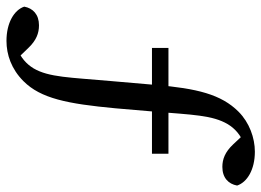

<svg xmlns="http://www.w3.org/2000/svg" viewBox="-150 -573 799 587"><g transform="rotate(90 249.5 -279.5)"><path d="M102.5 -344.6H426.1V-395H102.5V-344.6ZM297.1 -349.7C307 -469.9 308.1 -529.6 335.6 -576.3C348.6 -597.8 367.8 -615.7 398.8 -627.6L365 -627.4L397.4 -592.8C420.9 -567.9 442.9 -559.8 466.3 -559.8C499.3 -559.8 518.5 -578.2 523.3 -604.9C513.1 -635.7 474.7 -659.2 419.7 -659.2C377.5 -659.2 330.5 -642.3 297.5 -609.3C244.6 -556.4 226.4 -482.8 215.5 -354.2L203.6 -216.8C192.7 -95.3 192.6 -29.5 165 17.4C152 38.8 132.8 56.7 101.8 68.7L136.5 68.5L103.2 33.9C79.6 9 57.6 0.8 33.3 0.8C0.3 0.8 -18.9 19.3 -23.7 45.9C-13.4 76.8 25.9 100.2 80.9 100.2C123.1 100.2 167.1 85.3 204.2 48.2C257 -4.6 273.3 -85.5 287.1 -232.8L297.1 -349.7Z"/></g></svg>

Font: Source Serif Variable
Style: Regular
Weight: 389
Designer: Frank Grießhammer
Foundry: Adobe Systems Incorporated
Version: Version 3.001;hotconv 1.0.111;makeotfexe 2.5.65597